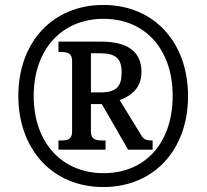

<svg xmlns="http://www.w3.org/2000/svg" viewBox="-20 -745 834 775"><path d="M397 10C601 10 739 -140 739 -357C739 -574 602 -725 397 -725C192 -725 54 -574 54 -358C54 -142 192 10 397 10ZM398 -46C231 -46 116 -168 116 -358C116 -544 228 -669 398 -669C567 -669 677 -545 677 -358C677 -172 570 -46 398 -46ZM216 -141H406V-178H393C368 -178 347 -182 347 -213V-325H391L497 -141H596V-178C567 -178 559 -183 547 -204L463 -341C508 -357 551 -389 551 -454C551 -536 497 -577 387 -577H216V-535H228C251 -535 271 -531 271 -500V-213C271 -182 251 -178 228 -178H216ZM386 -372H347V-530H383C447 -530 471 -509 471 -453C471 -397 451 -372 386 -372Z"/></svg>

Font: Noto Serif Ethiopic SemiCondensed Black
Style: Regular
Weight: 900
Width: 4
Designer: Monotype Design Team
Foundry: Monotype Imaging Inc.
Version: Version 2.102